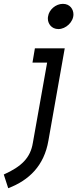

<svg xmlns="http://www.w3.org/2000/svg" viewBox="-56 -743 407 1012"><path d="M275.4 -722.7C237.3 -722.7 202.1 -691.4 197.3 -656.2C196.3 -652.3 196.3 -648.4 196.3 -644.5C196.3 -620.1 213.9 -589.8 252 -589.8C291 -589.8 331.1 -627 331.1 -667C331.1 -693.4 313.5 -722.7 275.4 -722.7ZM127.9 -488.3 115.2 -413.1H192.4L117.2 9.8C104.5 88.9 57.6 134.8 -36.1 176.8L-12.7 249C97.7 207 176.8 129.9 199.2 -2L285.2 -488.3Z"/></svg>

Font: Sen-gleads
Style: Italic
Weight: 400
Designer: Kosal Sen, Philatype
Foundry: Philatype
Version: Version 1.004; ttfautohint (v1.8.3)